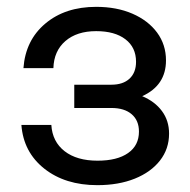

<svg xmlns="http://www.w3.org/2000/svg" viewBox="-20 -532 556 561"><path d="M395.5 -251Q432.5 -235.5 453.2 -207.5Q474 -179.5 474 -141.5Q474 -97 447.5 -63Q421 -29 373.8 -10Q326.5 9 264.5 9Q170.5 9 109.5 -39.2Q48.5 -87.5 42.5 -167H130Q133 -118 168.8 -90.2Q204.5 -62.5 265 -62.5Q322.5 -62.5 354.2 -84.8Q386 -107 386 -147.5Q386 -180 364.8 -198.2Q343.5 -216.5 305.5 -216.5H197V-284.5H305.5Q339.5 -284.5 358.5 -302.2Q377.5 -320 377.5 -351.5Q377.5 -393.5 346.5 -417.2Q315.5 -441 261 -441Q204.5 -441 171 -412Q137.5 -383 136 -333H48.5Q54.5 -414.5 112.5 -463.2Q170.5 -512 261 -512Q321 -512 367 -492Q413 -472 439 -436.8Q465 -401.5 465 -355.5Q465 -282.5 395.5 -251Z"/></svg>

Font: Overused Grotesk
Style: Regular
Weight: 450
Version: Version 0.004